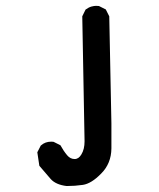

<svg xmlns="http://www.w3.org/2000/svg" viewBox="-20 -494 540 653"><path d="M154.3 -12.2Q157.2 -12.2 162.1 -11.7L185.5 0Q195.8 19 208.5 34.2Q219.2 46.9 233.9 46.9Q247.6 46.9 256.8 31.2Q267.6 13.7 267.6 -13.7L259.8 -438.5L271 -461.4Q281.7 -469.2 291 -471.7Q300.3 -474.1 306.2 -474.1Q312 -474.1 316.4 -473.6L339.8 -461.9L351.6 -438.5L358.9 -74.7Q358.9 -56.2 358.9 -34.7Q358.9 -13.2 358.9 10.7Q358.4 62 324.2 96.2Q291 130.4 261.7 134.8Q234.9 138.7 207 138.7H206.5Q169.9 134.3 152.3 114.7Q136.7 96.7 113.8 69.8L106.9 23.9L118.7 1L120.1 0Q133.8 -12.2 154.3 -12.2Z"/></svg>

Font: Bakudai
Style: Bold
Weight: 700
Version: Version 1.48